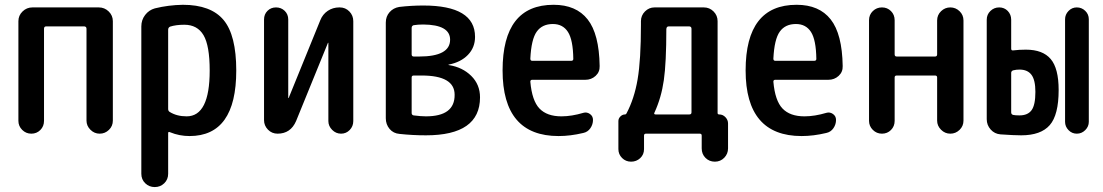

<svg xmlns="http://www.w3.org/2000/svg" viewBox="-20 -550 4540 790"><path d="M55.7 -52.7V-462.9Q55.7 -486.3 72.8 -502.9Q89.8 -519.5 113.3 -519.5H386.7Q410.2 -519.5 427.2 -502.9Q444.3 -486.3 444.3 -462.9V-53.7Q444.3 -31.2 428.2 -15.6Q412.1 0 390.1 0Q368.2 0 352.1 -16.1Q335.9 -32.2 335.9 -53.7V-431.6Q335.9 -440.4 327.1 -441.4H169.9Q161.1 -441.4 161.1 -431.6V-52.7Q161.1 -30.3 146 -15.1Q130.9 0 108.9 0Q86.9 0 71.3 -15.6Q55.7 -31.2 55.7 -52.7Z M671.9 -427.7V-101.6Q671.9 -93.8 677.7 -89.8Q707 -71.3 748 -71.3Q842.8 -71.3 842.8 -259.8Q842.8 -362.3 817.4 -405.3Q792 -448.2 738.3 -448.2Q704.1 -448.2 679.7 -440.4Q671.9 -436.5 671.9 -427.7ZM561.5 165V-441.4Q561.5 -467.8 577.1 -488.3Q592.8 -508.8 617.2 -515.6Q672.9 -529.3 732.4 -530.3Q847.7 -530.3 899.9 -467.8Q952.1 -405.3 952.1 -259.8Q952.1 9.8 759.8 9.8Q717.8 9.8 679.7 -5.9Q671.9 -9.8 671.9 -2V165Q671.9 188.5 655.8 204.1Q639.6 219.7 616.7 219.7Q593.8 219.7 577.6 204.1Q561.5 188.5 561.5 165Z M1122.1 0Q1098.6 0 1082.5 -16.6Q1066.4 -33.2 1066.4 -55.7V-469.7Q1066.4 -491.2 1080.6 -505.4Q1094.7 -519.5 1115.7 -519.5Q1136.7 -519.5 1151.4 -505.4Q1166 -491.2 1166 -469.7V-147.5Q1166 -146.5 1167 -146.5Q1168 -146.5 1168 -147.5L1297.9 -466.8Q1307.6 -491.2 1328.6 -505.4Q1349.6 -519.5 1376 -519.5H1377.9Q1401.4 -519.5 1417.5 -502.9Q1433.6 -486.3 1433.6 -462.9V-51.8Q1433.6 -30.3 1418.9 -15.1Q1404.3 0 1383.3 0Q1362.3 0 1346.7 -15.6Q1331.1 -31.2 1331.1 -51.8V-373Q1331.1 -374 1330.1 -374Q1329.1 -374 1329.1 -373L1198.2 -51.8Q1175.8 0 1122.1 0Z M1673.8 -231.4V-85Q1673.8 -77.1 1681.6 -75.2Q1711.9 -71.3 1732.4 -71.3Q1851.6 -71.3 1850.6 -160.2Q1850.6 -239.3 1714.8 -239.3H1682.6Q1673.8 -239.3 1673.8 -231.4ZM1673.8 -435.5V-326.2Q1673.8 -317.4 1682.6 -317.4H1704.1Q1832 -317.4 1832 -386.7Q1832 -448.2 1721.7 -449.2Q1699.2 -449.2 1681.6 -446.3Q1673.8 -443.4 1673.8 -435.5ZM1624 1Q1598.6 -1 1583 -19.5Q1567.4 -38.1 1567.4 -63.5V-457Q1567.4 -482.4 1583 -500Q1598.6 -517.6 1623 -521.5Q1671.9 -527.3 1721.7 -527.3Q1934.6 -527.3 1934.6 -398.4Q1934.6 -354.5 1905.3 -324.2Q1876 -293.9 1826.2 -284.2Q1825.2 -284.2 1825.2 -283.2Q1825.2 -282.2 1827.1 -282.2Q1882.8 -273.4 1918.9 -237.8Q1955.1 -202.1 1955.1 -149.4Q1955.1 6.8 1732.4 6.8Q1677.7 6.8 1624 1Z M2254.9 -451.2Q2210.9 -451.2 2188.5 -419.9Q2166 -388.7 2162.1 -308.6Q2162.1 -299.8 2169.9 -299.8H2330.1Q2338.9 -299.8 2338.9 -307.6Q2337.9 -385.7 2316.9 -418.5Q2295.9 -451.2 2254.9 -451.2ZM2278.3 9.8Q2047.9 9.8 2047.9 -260.3Q2047.9 -530.3 2257.8 -530.3Q2350.6 -530.3 2397.9 -470.2Q2445.3 -410.2 2447.3 -278.3Q2448.2 -253.9 2430.7 -237.8Q2413.1 -221.7 2388.7 -221.7H2169.9Q2162.1 -221.7 2162.1 -213.9Q2168.9 -135.7 2199.7 -103.5Q2230.5 -71.3 2290 -71.3Q2332 -71.3 2380.9 -85.9Q2394.5 -89.8 2407.2 -81.1Q2419.9 -72.3 2419.9 -56.6Q2419.9 -38.1 2409.2 -22.5Q2398.4 -6.8 2379.9 -2.9Q2327.1 9.8 2278.3 9.8Z M2672.9 -86.9Q2668.9 -79.1 2677.7 -79.1H2816.4Q2825.2 -79.1 2825.2 -87.9V-431.6Q2825.2 -440.4 2816.4 -441.4H2731.4Q2722.7 -441.4 2721.7 -430.7Q2721.7 -292 2711.4 -220.2Q2701.2 -148.4 2672.9 -86.9ZM2524.4 63.5V-51.8Q2524.4 -62.5 2532.7 -70.8Q2541 -79.1 2551.8 -79.1Q2555.7 -79.1 2557.6 -83Q2589.8 -143.6 2603.5 -223.6Q2617.2 -303.7 2617.2 -448.2V-462.9Q2617.2 -486.3 2633.8 -502.9Q2650.4 -519.5 2672.9 -519.5H2876Q2899.4 -519.5 2916 -502.9Q2932.6 -486.3 2932.6 -462.9V-85Q2932.6 -79.1 2939.5 -79.1Q2954.1 -79.1 2964.8 -67.9Q2975.6 -56.6 2975.6 -42V60.5Q2975.6 83 2960 99.1Q2944.3 115.2 2921.4 115.2Q2898.4 115.2 2882.8 99.6Q2867.2 84 2867.2 60.5V7.8Q2867.2 0 2859.4 0H2637.7Q2629.9 0 2629.9 7.8V63.5Q2629.9 85.9 2614.3 100.6Q2598.6 115.2 2576.7 115.2Q2554.7 115.2 2539.6 100.1Q2524.4 85 2524.4 63.5Z M3254.9 -451.2Q3210.9 -451.2 3188.5 -419.9Q3166 -388.7 3162.1 -308.6Q3162.1 -299.8 3169.9 -299.8H3330.1Q3338.9 -299.8 3338.9 -307.6Q3337.9 -385.7 3316.9 -418.5Q3295.9 -451.2 3254.9 -451.2ZM3278.3 9.8Q3047.9 9.8 3047.9 -260.3Q3047.9 -530.3 3257.8 -530.3Q3350.6 -530.3 3397.9 -470.2Q3445.3 -410.2 3447.3 -278.3Q3448.2 -253.9 3430.7 -237.8Q3413.1 -221.7 3388.7 -221.7H3169.9Q3162.1 -221.7 3162.1 -213.9Q3168.9 -135.7 3199.7 -103.5Q3230.5 -71.3 3290 -71.3Q3332 -71.3 3380.9 -85.9Q3394.5 -89.8 3407.2 -81.1Q3419.9 -72.3 3419.9 -56.6Q3419.9 -38.1 3409.2 -22.5Q3398.4 -6.8 3379.9 -2.9Q3327.1 9.8 3278.3 9.8Z M3555.7 -52.7V-466.8Q3555.7 -489.3 3571.3 -504.4Q3586.9 -519.5 3608.9 -519.5Q3630.9 -519.5 3646 -504.4Q3661.1 -489.3 3661.1 -466.8V-326.2Q3661.1 -317.4 3669.9 -317.4H3827.1Q3835.9 -317.4 3835.9 -326.2V-465.8Q3835.9 -488.3 3852.1 -503.9Q3868.2 -519.5 3890.1 -519.5Q3912.1 -519.5 3928.2 -503.9Q3944.3 -488.3 3944.3 -465.8V-53.7Q3944.3 -31.2 3928.2 -15.6Q3912.1 0 3890.1 0Q3868.2 0 3852.1 -16.1Q3835.9 -32.2 3835.9 -53.7V-231.4Q3835.9 -239.3 3827.1 -239.3H3669.9Q3661.1 -239.3 3661.1 -231.4V-52.7Q3661.1 -30.3 3646 -15.1Q3630.9 0 3608.9 0Q3586.9 0 3571.3 -15.6Q3555.7 -31.2 3555.7 -52.7Z M4362.3 -48.8V-470.7Q4362.3 -490.2 4376.5 -504.9Q4390.6 -519.5 4410.6 -519.5Q4430.7 -519.5 4445.3 -505.4Q4460 -491.2 4460 -470.7V-48.8Q4460 -29.3 4445.3 -14.6Q4430.7 0 4410.6 0Q4390.6 0 4376.5 -14.6Q4362.3 -29.3 4362.3 -48.8ZM4174.8 -75.2Q4209 -75.2 4224.6 -96.7Q4240.2 -118.2 4240.2 -171.9Q4240.2 -220.7 4224.1 -242.2Q4208 -263.7 4174.8 -263.7Q4161.1 -263.7 4149.4 -260.7Q4141.6 -258.8 4140.6 -251V-87.9Q4140.6 -79.1 4148.9 -77.1Q4157.2 -75.2 4174.8 -75.2ZM4201.2 -345.7Q4270.5 -345.7 4303.2 -307.1Q4335.9 -268.6 4335.9 -179.7Q4335.9 -77.1 4299.3 -35.2Q4262.7 6.8 4181.6 6.8Q4152.3 6.8 4096.7 2.9Q4072.3 1 4056.2 -17.1Q4040 -35.2 4040 -59.6V-468.8Q4040 -490.2 4055.2 -504.9Q4070.3 -519.5 4091.3 -519.5Q4112.3 -519.5 4126.5 -504.9Q4140.6 -490.2 4140.6 -468.8V-349.6Q4140.6 -340.8 4150.4 -342.8Q4173.8 -345.7 4201.2 -345.7Z"/></svg>

Font: Rounded Mgen+ 1mn medium
Style: Regular
Weight: 500
Designer: [Source Han Sans]
Ryoko NISHIZUKA  (kana & ideographs); Paul D. Hunt (Latin, Greek & Cyrillic); Wenlong ZHANG  (bopomofo
Version: Version 1.059.20150602